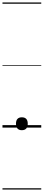

<svg xmlns="http://www.w3.org/2000/svg" viewBox="-20 -1030 353 1550"><path d="M156 21Q133 21 121 7.5Q109 -6 109 -31Q109 -57 121 -70Q133 -83 156 -83Q180 -83 192 -70Q204 -57 204 -31Q204 -6 192 7.5Q180 21 156 21ZM0 490H313V500H0ZM0 -20H313V0H0ZM0 -505H313V-500H0ZM0 -1010H313V-1000H0Z"/></svg>

Font: Playwrite ES Guides
Style: Regular
Weight: 400
Designer: Veronika Burian, José Scaglione
Foundry: TypeTogether
Version: Version 1.003